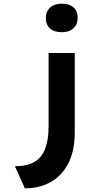

<svg xmlns="http://www.w3.org/2000/svg" viewBox="-20 -817 611 1043"><path d="M115 206 61 86Q128 86 168 62Q208 38 226 -11Q244 -60 244 -132V-529H386V-98Q386 1 352 68.5Q318 136 257 171Q196 206 115 206ZM316 -642Q274 -642 251.5 -662.5Q229 -683 229 -719Q229 -754 252 -775.5Q275 -797 316 -797Q357 -797 379.5 -776.5Q402 -756 402 -719Q402 -685 379 -663.5Q356 -642 316 -642Z"/></svg>

Font: Lexend Tera SemiBold
Style: Regular
Weight: 600
Version: Version 1.007